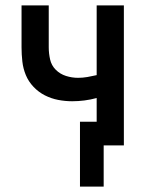

<svg xmlns="http://www.w3.org/2000/svg" viewBox="-20 -540 540 713"><path d="M365 153H277V-88H339V-176Q317 -170 294 -167Q271 -164 248 -164Q222 -164 196 -169Q170 -174 146.5 -186Q123 -198 104.5 -217.5Q86 -237 76 -261Q66 -285 63 -311.5Q60 -338 60 -364V-520H161V-364Q161 -342 166 -319.5Q171 -297 187 -281Q203 -265 225 -258Q247 -251 270 -251Q287 -251 304.5 -254Q322 -257 339 -261V-520H440V0H365Z"/></svg>

Font: Iosevka Custom Semibold
Style: Regular
Weight: 600
Designer: Belleve Invis
Foundry: Belleve Invis
Version: Version 27.0.2; ttfautohint (v1.8.4)